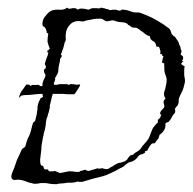

<svg xmlns="http://www.w3.org/2000/svg" viewBox="-20 -469 495 493"><path d="M125 4Q118 4 113 3.5Q108 3 103 2Q99 1 94.5 1Q90 1 85 1Q81 2 76.5 2.5Q72 3 68 3Q64 2 60 1Q56 0 52 -1Q48 -3 44.5 -4Q41 -5 38 -6Q34 -7 29.5 -7.5Q25 -8 20 -7H17Q11 -7 9 -14V-15Q9 -20 12 -27Q17 -38 21 -51Q23 -58 26 -63.5Q29 -69 31 -74Q36 -86 37 -87Q40 -88 42 -90L45 -93Q46 -98 48 -104Q50 -110 52 -115Q58 -125 61 -140Q62 -144 63 -147.5Q64 -151 65 -154Q66 -155 67 -156Q68 -157 70 -158Q75 -175 76 -188Q76 -203 83 -214Q83 -217 87 -218Q92 -221 90 -223Q90 -224 89.5 -225Q89 -226 89 -228Q80 -228 72 -227Q64 -226 58 -225.5Q52 -225 48 -225Q40 -225 38 -224Q35 -224 33 -222L28 -217Q31 -228 34 -233Q38 -239 40 -241Q43 -246 45 -248.5Q47 -251 48 -252Q53 -252 56 -251L59 -248L62 -251H76Q80 -252 82 -249Q84 -247 89 -248V-252Q89 -255 91 -261Q95 -269 96 -272Q98 -276 95 -280Q92 -286 93 -290Q95 -292 95 -292Q96 -292 97 -293V-294Q99 -299 97 -300Q95 -304 95 -305Q96 -309 97 -312Q98 -315 99 -318Q101 -322 102 -325.5Q103 -329 104 -333Q103 -333 103 -334Q101 -336 101 -336Q102 -340 105 -341Q105 -341 106 -342Q107 -343 108 -344Q104 -353 102 -362Q102 -367 102.5 -372.5Q103 -378 104 -383Q98 -385 100 -387L98 -394Q97 -397 94 -400Q91 -400 89 -405V-408Q89 -419 96 -427Q105 -439 113 -442Q123 -445 133 -444H137Q145 -444 152 -449Q155 -449 155 -448Q155 -448 157 -446Q159 -447 161.5 -447Q164 -447 165 -448H174L177 -446Q178 -446 180 -444Q183 -447 189 -447Q198 -447 207 -444Q209 -445 211.5 -446Q214 -447 217 -448H226Q232 -448 235 -447Q238 -450 242 -449Q244 -448 246.5 -448Q249 -448 252 -446Q255 -446 257.5 -445Q260 -444 262 -443Q266 -443 269 -444H278Q278 -444 284 -442Q288 -441 292 -443Q295 -446 297 -444Q300 -444 303 -443.5Q306 -443 309 -442Q312 -441 315 -440Q318 -439 321 -438Q324 -437 330 -437Q332 -437 335 -437Q338 -437 340 -436Q363 -428 381.5 -417.5Q400 -407 414 -396Q416 -395 418 -390L421 -381Q422 -380 423.5 -379Q425 -378 426 -376Q429 -376 431 -372L435 -366Q439 -361 440 -355Q442 -352 443 -349Q444 -346 444 -343Q446 -340 446 -338Q446 -336 446 -335Q444 -333 444 -328Q452 -326 450 -317Q447 -314 448 -312H451L445 -306Q446 -304 448 -302L454 -299Q453 -294 453 -288Q453 -282 453 -275Q455 -267 455 -262Q455 -259 454.5 -256.5Q454 -254 453 -251Q452 -244 448 -235Q446 -231 444 -227Q442 -223 440 -218Q438 -212 439 -209Q439 -204 436 -198L432 -194Q432 -193 429 -190Q431 -184 429 -179Q424 -174 421 -168Q420 -165 417.5 -162Q415 -159 413 -156Q402 -153 405 -149Q405 -147 404.5 -143.5Q404 -140 402 -136Q401 -135 400 -133Q399 -131 397 -129Q392 -124 390 -123Q389 -122 389 -120.5Q389 -119 388 -118Q388 -115 387 -114Q386 -113 385.5 -112Q385 -111 383 -109Q382 -107 380.5 -105.5Q379 -104 378 -102Q376 -100 374 -101Q374 -102 370 -100Q367 -98 364 -93Q360 -87 358 -82Q351 -81 352 -79Q354 -77 349 -75Q349 -75 345 -73Q341 -73 339 -71Q336 -70 333 -65Q330 -61 327 -59Q321 -54 314 -53Q310 -52 307 -49.5Q304 -47 301 -45L298 -42Q294 -40 293 -39Q288 -37 284 -34.5Q280 -32 276 -30Q272 -28 268.5 -26.5Q265 -25 261 -23Q253 -19 244 -16.5Q235 -14 226 -12Q217 -10 208 -7Q199 -4 191 -2H186Q181 -2 179 -3Q172 0 164 0Q160 0 156 0Q152 0 148 1Q143 2 137.5 2Q132 2 125 4ZM134 -25Q136 -25 139 -25.5Q142 -26 146 -27Q158 -30 162 -29Q168 -29 172 -28Q180 -27 184 -28Q187 -31 192 -31Q196 -33 197.5 -33Q199 -33 200 -33Q202 -31 203 -31Q208 -29 214 -32Q220 -34 228 -36Q230 -38 232 -36H237Q242 -38 246 -36Q253 -34 255 -35Q259 -35 262 -38Q265 -41 268 -41Q270 -43 272 -44Q274 -45 275 -46Q277 -47 279 -48Q281 -49 283 -50Q285 -51 287.5 -51Q290 -51 292 -52L301 -55Q307 -59 308 -62Q309 -64 311 -66Q313 -68 315 -70Q315 -70 316.5 -70.5Q318 -71 322 -72Q323 -73 325 -75Q327 -77 331 -79Q336 -82 338 -84Q340 -86 341 -87Q346 -95 351 -100Q358 -107 362 -114Q364 -118 365 -121Q366 -124 367 -127L373 -141Q376 -144 378 -147Q380 -149 382 -151.5Q384 -154 386 -155Q384 -160 387 -163Q392 -166 393 -172Q394 -173 394 -175Q392 -175 391 -176Q391 -182 395 -186Q400 -191 402 -194Q402 -198 401.5 -200.5Q401 -203 400 -205V-207Q400 -211 405 -216Q399 -225 402 -234Q404 -239 405 -244Q406 -249 407 -254Q407 -256 407.5 -258.5Q408 -261 408 -263Q408 -270 405 -276Q401 -287 402 -297Q401 -302 402 -306Q393 -308 397 -313Q397 -316 398 -319Q399 -322 400 -324Q395 -326 396 -330H391Q393 -335 391 -341Q389 -348 388 -349H382Q381 -350 381 -352Q381 -354 380 -355Q379 -361 372 -364Q365 -368 365 -376Q356 -378 349 -385Q341 -391 332 -397Q330 -398 324 -398Q319 -398 317 -400Q316 -401 315 -402Q314 -403 312 -404Q309 -404 307 -408Q300 -412 292 -412Q284 -412 276 -415Q271 -418 264 -416Q260 -415 257 -414.5Q254 -414 251 -415Q248 -417 246 -418Q244 -419 243 -420Q240 -421 237 -421Q234 -421 232 -421Q226 -421 220.5 -420Q215 -419 210 -418Q206 -417 202.5 -416.5Q199 -416 195 -414Q186 -414 182 -415Q168 -415 160 -406Q150 -396 149 -382Q148 -376 149 -370Q149 -363 146 -360Q145 -355 144 -351Q143 -347 142 -344L136 -328Q139 -327 139 -326Q138 -322 136 -320Q134 -320 134 -314Q134 -313 133.5 -310.5Q133 -308 132 -304Q131 -300 130.5 -297Q130 -294 130 -292V-289Q130 -288 129.5 -285.5Q129 -283 128 -280L121 -268Q123 -266 120 -260Q117 -254 119 -252Q120 -253 120 -251Q128 -251 129 -252Q130 -253 136 -253H151Q154 -253 156 -251H158Q158 -253 160 -253H165Q168 -253 168 -251V-253H170Q170 -251 171 -252Q172 -253 174 -253V-251Q177 -251 180 -252Q184 -253 186 -251Q185 -247 178 -237Q172 -227 170 -227Q162 -227 155 -227Q148 -227 143 -228H115V-226Q114 -224 113.5 -221.5Q113 -219 112 -215L109 -202Q107 -197 108 -195Q109 -195 107 -189Q105 -180 105 -180Q103 -177 102 -170Q100 -167 98 -156Q98 -147 96 -141V-140Q96 -139 95.5 -137Q95 -135 94 -132Q91 -123 92 -122Q91 -121 89 -109Q88 -103 87 -97Q86 -91 86 -84Q85 -77 84.5 -71Q84 -65 83 -59Q83 -47 86 -44Q91 -44 92 -40Q92 -35 96 -34H102Q103 -34 104 -32L106 -29H113Q118 -29 121 -30Q127 -28 128 -27Q130 -27 132 -25Z"/></svg>

Font: Estonia
Style: Regular
Weight: 400
Designer: Robert E. Leuschke
Foundry: Robert E. Leuschke
Version: Version 1.014; ttfautohint (v1.8.3)